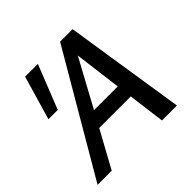

<svg xmlns="http://www.w3.org/2000/svg" viewBox="-164 -824 989 989"><g transform="rotate(-45 330.5 -329.0)"><path d="M456 -201H226L116 0H13L398 -658H489L591 0H482ZM141 -418H73L143 -658H236ZM445 -285 412 -543 272 -285Z"/></g></svg>

Font: Ysabeau Infant Semibold
Style: Italic
Weight: 600
Italic angle: -12°
Designer: Christian Thalmann (Catharsis Fonts)
Version: Version 0.003